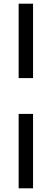

<svg xmlns="http://www.w3.org/2000/svg" viewBox="-20 -817 280 1040"><path d="M81 -200H159V203H81ZM81 -394V-797H159V-394Z"/></svg>

Font: Prociono
Style: Regular
Weight: 400
Designer: Barry Schwartz
Foundry: The Crud Factory
Version: Version 2.301